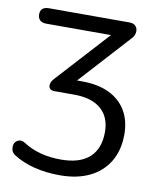

<svg xmlns="http://www.w3.org/2000/svg" viewBox="-78 -547 651 797"><g transform="rotate(10 247.5 -148.5)"><path d="M228 189Q170 189 120.5 176.5Q71 164 33 140Q21 132 17.5 122Q14 112 15.5 101.5Q17 91 24 84Q31 77 41 75.5Q51 74 63 82Q96 103 135 113.5Q174 124 221 124Q301 124 341.5 87Q382 50 382 -20Q382 -83 342.5 -117Q303 -151 229 -151H146Q132 -151 126 -158.5Q120 -166 122.5 -177.5Q125 -189 135 -200L355 -441V-421H64Q47 -421 37.5 -429.5Q28 -438 28 -454Q28 -486 64 -486H403Q417 -486 425.5 -480Q434 -474 436.5 -463.5Q439 -453 435.5 -442Q432 -431 422 -421L208 -186L189 -211H250Q318 -211 365 -189Q412 -167 437.5 -125Q463 -83 463 -24Q463 42 434.5 90Q406 138 353.5 163.5Q301 189 228 189Z"/></g></svg>

Font: Nunito
Style: Regular
Weight: 400
Designer: Vernon Adams
Foundry: Vernon Adams
Version: Version 3.602